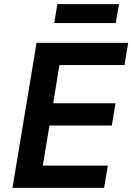

<svg xmlns="http://www.w3.org/2000/svg" viewBox="-20 -904 640 924"><path d="M481 0 499 -107H186L218 -300H518L536 -407H236L266 -591H579L597 -698H156L40 0ZM241 -793H537L553 -884H256Z"/></svg>

Font: IBM Plex Mono SmBld
Style: Italic
Weight: 600
Italic angle: -9.5°
Monospace: yes
Designer: Mike Abbink, Paul van der Laan, Pieter van Rosmalen
Foundry: Bold Monday
Version: Version 2.004